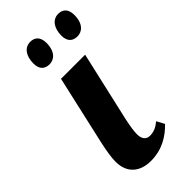

<svg xmlns="http://www.w3.org/2000/svg" viewBox="-242 -801 861 861"><g transform="rotate(-45 188.5 -370.5)"><path d="M319 -618C346 -618 377 -638 377 -696C377 -734 358 -751 329 -751C293 -751 270 -719 270 -672C270 -635 289 -618 319 -618ZM142 -618C169 -618 200 -638 200 -696C200 -734 180 -751 152 -751C115 -751 93 -719 93 -672C93 -635 112 -618 142 -618ZM157 10C229 10 280 -23 319 -63L299 -100C282 -85 261 -73 234 -73C211 -73 197 -89 197 -119C197 -140 201 -164 209 -203L285 -536H132L56 -200C48 -161 42 -128 42 -100C42 -27 89 10 157 10Z"/></g></svg>

Font: Noto Serif Condensed Extra
Style: Italic
Weight: 800
Width: 3
Italic angle: -12°
Designer: Monotype Design Team
Foundry: Monotype Imaging Inc.
Version: Version 1.901